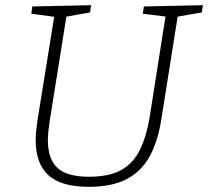

<svg xmlns="http://www.w3.org/2000/svg" viewBox="-20 -715 804 742"><path d="M536 -690 764 -695 760 -667 657 -649 668 -660 604 -257Q591 -171 559 -112Q527 -53 470 -23Q413 7 323 7Q216 7 167 -38Q118 -83 118 -173Q118 -191 120 -210.5Q122 -230 125 -251L191 -660L198 -649L101 -662L105 -690L332 -695L328 -667L227 -649L238 -660L172 -247Q169 -227 167 -208.5Q165 -190 165 -174Q165 -101 201.5 -66.5Q238 -32 324 -32Q403 -32 449.5 -58.5Q496 -85 521 -136.5Q546 -188 558 -260L621 -660L629 -650L532 -662Z"/></svg>

Font: Bitter Thin Light
Style: Italic
Weight: 300
Italic angle: -9°
Version: Version 2.002